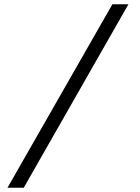

<svg xmlns="http://www.w3.org/2000/svg" viewBox="-20 -706 652 897"><path d="M15 171 505 -686H580L91 171Z"/></svg>

Font: Chivo Medium Light
Style: Regular
Weight: 300
Version: Version 2.002